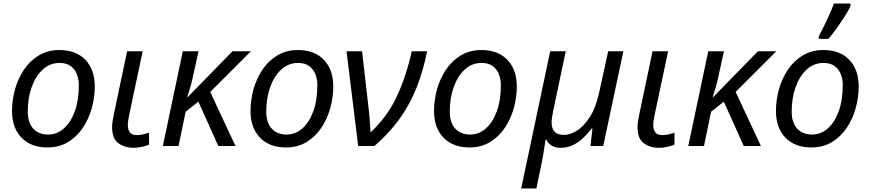

<svg xmlns="http://www.w3.org/2000/svg" viewBox="-20 -826 4924 1086"><path d="M248 8Q155 8 101.5 -47.5Q48 -103 48 -198Q48 -260 65 -321Q82 -382 115.5 -432Q149 -482 199.5 -512.5Q250 -543 316 -543Q410 -543 463 -487.5Q516 -432 516 -336Q516 -275 499 -214Q482 -153 448.5 -103Q415 -53 365 -22.5Q315 8 248 8ZM253 -65Q301 -65 340 -98.5Q379 -132 402.5 -195Q426 -258 426 -346Q426 -376 415.5 -404.5Q405 -433 381 -451.5Q357 -470 317 -470Q262 -470 221.5 -432.5Q181 -395 159 -332.5Q137 -270 137 -195Q137 -133 167.5 -99Q198 -65 253 -65Z M737 10Q685 10 649.5 -16Q614 -42 614 -107Q614 -122 617 -140.5Q620 -159 624 -180L699 -536H787L711 -177Q708 -164 705.5 -148Q703 -132 703 -118Q703 -94 714 -78Q725 -62 754 -62Q771 -62 787 -65.5Q803 -69 823 -75V-8Q810 -2 785 4Q760 10 737 10Z M901 0 1014 -536H1103L1073 -401Q1066 -364 1055.5 -330Q1045 -296 1039 -276H1041L1295 -536H1399L1169 -306L1312 0H1215L1102 -251L1030 -194L990 0Z M1597 8Q1504 8 1450.5 -47.5Q1397 -103 1397 -198Q1397 -260 1414 -321Q1431 -382 1464.5 -432Q1498 -482 1548.5 -512.5Q1599 -543 1665 -543Q1759 -543 1812 -487.5Q1865 -432 1865 -336Q1865 -275 1848 -214Q1831 -153 1797.5 -103Q1764 -53 1714 -22.5Q1664 8 1597 8ZM1602 -65Q1650 -65 1689 -98.5Q1728 -132 1751.5 -195Q1775 -258 1775 -346Q1775 -376 1764.5 -404.5Q1754 -433 1730 -451.5Q1706 -470 1666 -470Q1611 -470 1570.5 -432.5Q1530 -395 1508 -332.5Q1486 -270 1486 -195Q1486 -133 1516.5 -99Q1547 -65 1602 -65Z M2006 0 1940 -536H2028L2063 -230Q2068 -190 2071 -152.5Q2074 -115 2076 -77Q2171 -166 2224.5 -280.5Q2278 -395 2309 -536H2396Q2374 -427 2337.5 -333.5Q2301 -240 2243 -158Q2185 -76 2098 0Z M2635 8Q2542 8 2488.5 -47.5Q2435 -103 2435 -198Q2435 -260 2452 -321Q2469 -382 2502.5 -432Q2536 -482 2586.5 -512.5Q2637 -543 2703 -543Q2797 -543 2850 -487.5Q2903 -432 2903 -336Q2903 -275 2886 -214Q2869 -153 2835.5 -103Q2802 -53 2752 -22.5Q2702 8 2635 8ZM2640 -65Q2688 -65 2727 -98.5Q2766 -132 2789.5 -195Q2813 -258 2813 -346Q2813 -376 2802.5 -404.5Q2792 -433 2768 -451.5Q2744 -470 2704 -470Q2649 -470 2608.5 -432.5Q2568 -395 2546 -332.5Q2524 -270 2524 -195Q2524 -133 2554.5 -99Q2585 -65 2640 -65Z M2928 240 3092 -536H3180L3109 -199Q3100 -156 3100 -134Q3100 -100 3116.5 -81.5Q3133 -63 3170 -63Q3204 -63 3242.5 -86.5Q3281 -110 3315.5 -163Q3350 -216 3369 -303L3420 -536H3506L3392 0H3320L3331 -99H3326Q3307 -74 3281.5 -48.5Q3256 -23 3223.5 -6.5Q3191 10 3149 10Q3094 10 3070 -36H3066Q3064 -22 3060 2Q3056 26 3052.5 49Q3049 72 3046 86L3014 240Z M3709 10Q3657 10 3621.5 -16Q3586 -42 3586 -107Q3586 -122 3589 -140.5Q3592 -159 3596 -180L3671 -536H3759L3683 -177Q3680 -164 3677.5 -148Q3675 -132 3675 -118Q3675 -94 3686 -78Q3697 -62 3726 -62Q3743 -62 3759 -65.5Q3775 -69 3795 -75V-8Q3782 -2 3757 4Q3732 10 3709 10Z M3873 0 3986 -536H4075L4045 -401Q4038 -364 4027.5 -330Q4017 -296 4011 -276H4013L4267 -536H4371L4141 -306L4284 0H4187L4074 -251L4002 -194L3962 0Z M4569 8Q4476 8 4422.5 -47.5Q4369 -103 4369 -198Q4369 -260 4386 -321Q4403 -382 4436.5 -432Q4470 -482 4520.5 -512.5Q4571 -543 4637 -543Q4731 -543 4784 -487.5Q4837 -432 4837 -336Q4837 -275 4820 -214Q4803 -153 4769.5 -103Q4736 -53 4686 -22.5Q4636 8 4569 8ZM4574 -65Q4622 -65 4661 -98.5Q4700 -132 4723.5 -195Q4747 -258 4747 -346Q4747 -376 4736.5 -404.5Q4726 -433 4702 -451.5Q4678 -470 4638 -470Q4583 -470 4542.5 -432.5Q4502 -395 4480 -332.5Q4458 -270 4458 -195Q4458 -133 4488.5 -99Q4519 -65 4574 -65ZM4611 -606V-620Q4624 -645 4640.5 -678Q4657 -711 4672 -745Q4687 -779 4697 -806H4791V-792Q4783 -773 4761.5 -739Q4740 -705 4714.5 -669Q4689 -633 4666 -606Z"/></svg>

Font: Noto IKEA Latin
Style: Italic
Weight: 400
Italic angle: -12°
Designer: Monotype Design Team
Foundry: Monotype Imaging Inc.
Version: Version 1.0